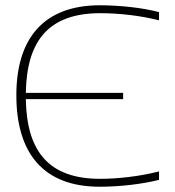

<svg xmlns="http://www.w3.org/2000/svg" viewBox="-20 -699 663 728"><path d="M583 -622V-653C520 -670 431 -679 359 -679C147 -679 42 -555 42 -338C42 -115 147 9 358 9C436 9 519 -1 583 -17V-49C508 -30 428 -21 359 -21C167 -21 81 -123 78 -323H447V-347H78C81 -547 167 -649 360 -649C431 -649 512 -640 583 -622Z"/></svg>

Font: LT Wave Alt Thin
Style: Regular
Weight: 100
Designer: Daniel Lyons
Version: Version 2.5 (Glyphs App)